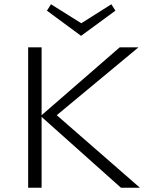

<svg xmlns="http://www.w3.org/2000/svg" viewBox="-20 -880 708 900"><path d="M547 0 175 -332V0H112V-658H175V-340L541 -658H629L246 -340L636 0ZM521 -830 360 -712 200 -830 219 -860 361 -771 502 -860Z"/></svg>

Font: Ysabeau Semilight
Style: Regular
Weight: 300
Designer: Christian Thalmann (Catharsis Fonts)
Version: Version 0.003